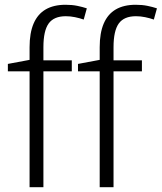

<svg xmlns="http://www.w3.org/2000/svg" viewBox="-20 -785 678 805"><path d="M281 -486H162V0H104V-486H13V-517L104 -534V-587Q104 -647 121 -686.5Q138 -726 171.5 -745.5Q205 -765 255 -765Q282 -765 304 -760.5Q326 -756 344 -750L331 -703Q314 -709 294.5 -713Q275 -717 256 -717Q206 -717 184 -686.5Q162 -656 162 -587V-532H281ZM575 -486H456V0H398V-486H307V-517L398 -534V-587Q398 -647 415 -686.5Q432 -726 465.5 -745.5Q499 -765 549 -765Q576 -765 598 -760.5Q620 -756 638 -750L625 -703Q608 -709 588.5 -713Q569 -717 550 -717Q500 -717 478 -686.5Q456 -656 456 -587V-532H575Z"/></svg>

Font: Noto Sans Display Light
Style: Regular
Weight: 300
Designer: Monotype Design Team
Foundry: Monotype Imaging Inc.
Version: Version 2.003